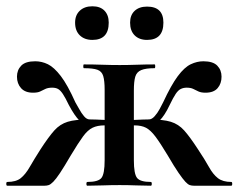

<svg xmlns="http://www.w3.org/2000/svg" viewBox="-24 -591 759 611"><path d="M254 0Q251 0 251 -6Q251 -12 254 -12Q289 -12 299 -25Q309 -38 309 -81V-305Q309 -334 304.5 -349Q300 -364 286 -369Q272 -374 243 -374Q241 -374 241 -380Q241 -386 243 -386Q273 -386 301 -385Q329 -384 357 -384Q384 -384 411.5 -385Q439 -386 468 -386Q470 -386 470 -380Q470 -374 468 -374Q440 -374 425.5 -368Q411 -362 406.5 -347Q402 -332 402 -303V-81Q402 -38 412 -25Q422 -12 456 -12Q459 -12 459 -6Q459 0 456 0Q435 0 409.5 -1Q384 -2 357 -2Q329 -2 302.5 -1Q276 0 254 0ZM-1 0Q-4 0 -4 -6Q-4 -12 -1 -12Q27 -12 42 -24Q57 -36 70.5 -59.5Q84 -83 105 -116Q131 -156 149 -176Q167 -196 191.5 -203.5Q216 -211 261 -211Q266 -211 282.5 -210.5Q299 -210 317.5 -209Q336 -208 346 -207L345 -189Q324 -192 308 -192Q286 -192 270.5 -184.5Q255 -177 240 -156.5Q225 -136 201 -96Q180 -60 167 -40.5Q154 -21 145.5 -12.5Q137 -4 131 -2Q125 0 118 0ZM261 -191Q245 -191 229 -207Q213 -223 195 -257Q184 -280 176 -292Q168 -304 160.5 -308Q153 -312 142 -312Q129 -312 120.5 -308Q112 -304 104 -300Q96 -296 81 -296Q56 -296 43 -310.5Q30 -325 30 -347Q30 -368 43.5 -382Q57 -396 88 -396Q109 -396 128.5 -386.5Q148 -377 169.5 -349Q191 -321 216 -265Q221 -257 228 -244Q235 -231 243.5 -221Q252 -211 261 -211ZM593 0Q586 0 580 -2Q574 -4 566 -12.5Q558 -21 544.5 -40.5Q531 -60 510 -96Q486 -136 470.5 -156.5Q455 -177 440.5 -184.5Q426 -192 404 -192Q387 -192 366 -189L365 -207Q376 -208 394.5 -209Q413 -210 429.5 -210.5Q446 -211 450 -211Q495 -211 519.5 -203.5Q544 -196 562 -176Q580 -156 606 -116Q628 -83 641 -59.5Q654 -36 669.5 -24Q685 -12 712 -12Q715 -12 715 -6Q715 0 712 0ZM450 -191V-211Q459 -211 468 -221Q477 -231 484 -244Q491 -257 495 -265Q521 -321 542 -349Q563 -377 583 -386.5Q603 -396 623 -396Q654 -396 667.5 -382Q681 -368 681 -347Q681 -325 668.5 -310.5Q656 -296 630 -296Q616 -296 607.5 -300Q599 -304 591 -308Q583 -312 570 -312Q560 -312 551.5 -308Q543 -304 535 -292Q527 -280 516 -257Q500 -223 483.5 -207Q467 -191 450 -191ZM270 -464Q245 -464 230 -478.5Q215 -493 215 -519Q215 -543 230 -557Q245 -571 270 -571Q295 -571 308.5 -557Q322 -543 322 -519Q322 -464 270 -464ZM444 -464Q419 -464 404.5 -478.5Q390 -493 390 -519Q390 -543 404.5 -556.5Q419 -570 444 -570Q496 -570 496 -519Q496 -464 444 -464Z"/></svg>

Font: Cormorant Garamond Light
Style: Regular
Weight: 300
Designer: Christian Thalmann (Catharsis Fonts)
Foundry: Catharsis Fonts
Version: Version 4.001